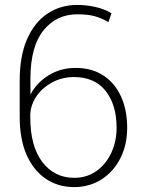

<svg xmlns="http://www.w3.org/2000/svg" viewBox="-20 -741 585 771"><path d="M277.8 10.3Q213.4 10.3 164.1 -22.9Q114.7 -56.2 86.9 -119.1Q59.1 -182.1 59.1 -272V-417Q59.1 -516.6 88.9 -584.2Q118.7 -651.9 170.9 -686.5Q223.1 -721.2 290.5 -721.2Q327.1 -721.2 362.8 -713.1Q398.4 -705.1 427.7 -688L415.5 -652.3Q385.7 -669.4 358.2 -676.5Q330.6 -683.6 290.5 -683.6Q207.5 -683.6 155.3 -619.9Q103 -556.2 102.1 -427.7L102.5 -361.3Q126.5 -408.2 174.6 -438.2Q222.7 -468.3 284.2 -468.3Q348.1 -468.3 394.5 -438.2Q440.9 -408.2 465.8 -354Q490.7 -299.8 490.7 -228Q490.7 -159.2 463.4 -105.5Q436 -51.8 387.9 -20.8Q339.8 10.3 277.8 10.3ZM277.8 -26.9Q328.6 -26.9 366.9 -54Q405.3 -81.1 426.8 -127Q448.2 -172.9 448.2 -228Q448.2 -320.3 404.1 -376Q359.9 -431.6 276.9 -431.6Q231 -431.6 191.9 -411.4Q152.8 -391.1 128.7 -357.7Q104.5 -324.2 101.6 -283.7V-269.5Q101.6 -153.8 150.1 -90.3Q198.7 -26.9 277.8 -26.9Z"/></svg>

Font: Roboto Slab ExtraLight
Style: Regular
Weight: 250
Designer: Google
Version: Version 2.000; ttfautohint (v1.8.1.43-b0c9)